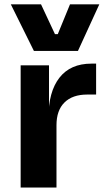

<svg xmlns="http://www.w3.org/2000/svg" viewBox="-20 -840 465 860"><path d="M72.5 0V-547.5H199.5V-312.5H197Q197 -428.8 246.2 -491.9Q295.5 -555 389.5 -555H410.5V-416.5H370.5Q304.8 -416.5 268.9 -381.1Q233 -345.8 233 -279.2V0ZM131.8 -612 28.5 -820.5H163.8L226.2 -687H238.8L293.5 -820.5H424.8L329.2 -612Z"/></svg>

Font: SVN-Sora Variable
Style: Regular
Weight: 400
Designer: Jonathan Barnbrook, Julián Moncada
Foundry: Barnbrook Fonts
Version: Version 2.000 - Viet hoa boi STYLEno.1 Fonts